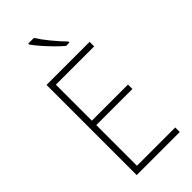

<svg xmlns="http://www.w3.org/2000/svg" viewBox="-292 -1012 1075 1075"><g transform="rotate(-45 245.0 -475.0)"><path d="M434 0H93V-714H434V-678H131V-393H417V-358H131V-36H434ZM229 -950Q251 -915 286 -872.5Q321 -830 351 -800V-791H325Q301 -811 274.5 -838Q248 -865 224 -892.5Q200 -920 184 -943V-950Z"/></g></svg>

Font: Noto Sans Ethiopic SemiCondensed ExtraLight
Style: Regular
Weight: 200
Width: 4
Designer: Monotype Design Team
Foundry: Monotype Imaging Inc.
Version: Version 2.102; ttfautohint (v1.8.4.7-5d5b)